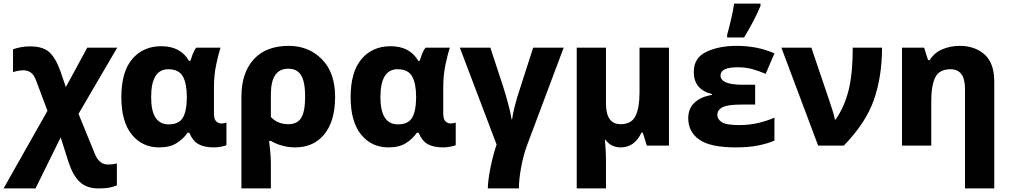

<svg xmlns="http://www.w3.org/2000/svg" viewBox="-45 -816 5663 1076"><path d="M123 -556Q95 -556 72 -551.5Q49 -547 28 -540V-412Q47 -418 61.5 -420Q76 -422 87 -422Q109 -422 127.5 -409.5Q146 -397 159 -360L221 -195L-25 240H154L295 -46L340 95Q364 168 402.5 204Q441 240 507 240Q542 240 564.5 236Q587 232 610 223V100Q593 104 581.5 105Q570 106 560 106Q512 106 488 50L395 -178L612 -549H444L324 -328L294 -416Q267 -491 231.5 -523.5Q196 -556 123 -556Z M847 10Q907 10 945 -14Q983 -38 1006 -72H1016Q1035 -26 1067.5 -8Q1100 10 1154 10Q1171 10 1194 6Q1217 2 1224 -3V-129Q1211 -124 1195 -124Q1179 -124 1166.5 -136Q1154 -148 1154 -182V-325Q1154 -395 1167 -456Q1180 -517 1191 -549H1055Q1043 -534 1035 -513Q1027 -492 1022 -475H1014Q967 -557 859 -557Q757 -557 696 -485Q635 -413 635 -272Q635 -134 693.5 -62Q752 10 847 10ZM900 -119Q802 -119 802 -271Q802 -428 898 -428Q957 -428 979.5 -388Q1002 -348 1002 -273V-267Q1001 -190 978.5 -154.5Q956 -119 900 -119Z M1570 -431Q1620 -431 1642.5 -394Q1665 -357 1665 -274Q1665 -191 1643 -155.5Q1621 -120 1571 -120Q1511 -120 1473 -160V-287Q1473 -431 1570 -431ZM1833 -274Q1833 -409 1759 -484Q1685 -559 1573 -559Q1446 -559 1377 -483.5Q1308 -408 1308 -274V240H1473V104Q1473 61 1468 17.5Q1463 -26 1463 -26H1474Q1500 -10 1535.5 0Q1571 10 1609 10Q1713 10 1773 -64Q1833 -138 1833 -274Z M2132 10Q2192 10 2230 -14Q2268 -38 2291 -72H2301Q2320 -26 2352.5 -8Q2385 10 2439 10Q2456 10 2479 6Q2502 2 2509 -3V-129Q2496 -124 2480 -124Q2464 -124 2451.5 -136Q2439 -148 2439 -182V-325Q2439 -395 2452 -456Q2465 -517 2476 -549H2340Q2328 -534 2320 -513Q2312 -492 2307 -475H2299Q2252 -557 2144 -557Q2042 -557 1981 -485Q1920 -413 1920 -272Q1920 -134 1978.5 -62Q2037 10 2132 10ZM2185 -119Q2087 -119 2087 -271Q2087 -428 2183 -428Q2242 -428 2264.5 -388Q2287 -348 2287 -273V-267Q2286 -190 2263.5 -154.5Q2241 -119 2185 -119Z M3114 -549H2943L2870 -322Q2852 -270 2839.5 -220Q2827 -170 2825 -147H2822Q2818 -178 2803 -234Q2788 -290 2775 -330L2703 -549H2532L2738 -6Q2717 56 2703 127.5Q2689 199 2689 240H2863Q2863 190 2875.5 121.5Q2888 53 2911 -8Z M3704 -549H3539V-297Q3539 -212 3516.5 -166Q3494 -120 3433 -120Q3351 -120 3351 -236V-549H3187V240H3351V84Q3351 57 3349 21Q3347 -15 3345 -33H3348Q3379 10 3434 10Q3511 10 3550 -73H3557L3580 0H3704Z M4187 -341H4118Q3993 -341 3993 -393Q3993 -439 4089 -439Q4135 -439 4172 -428.5Q4209 -418 4246 -402L4295 -517Q4200 -559 4083 -559Q3984 -559 3913.5 -525.5Q3843 -492 3843 -413Q3843 -314 3945 -289V-284Q3883 -274 3847.5 -241Q3812 -208 3812 -153Q3812 -77 3874 -33.5Q3936 10 4078 10Q4150 10 4203 -0.5Q4256 -11 4295 -28V-157Q4261 -141 4209 -128Q4157 -115 4096 -115Q4025 -115 4000 -131.5Q3975 -148 3975 -171Q3975 -200 4004 -215Q4033 -230 4109 -230H4187ZM4030 -606H4125Q4154 -654 4177 -698Q4200 -742 4217 -783V-796H4069Q4064 -758 4052 -707Q4040 -656 4030 -621Z M4334 -549 4540 0H4684Q4808 -128 4853 -258Q4898 -388 4898 -549H4734Q4734 -405 4711 -311.5Q4688 -218 4638 -146H4634Q4630 -166 4621.5 -194.5Q4613 -223 4606 -242L4502 -549Z M5333 -559Q5282 -559 5236.5 -540Q5191 -521 5165 -479H5156L5134 -549H5010V0H5174V-252Q5174 -337 5196.5 -382.5Q5219 -428 5282 -428Q5363 -428 5363 -318V240H5527V-357Q5527 -463 5472.5 -511Q5418 -559 5333 -559Z"/></svg>

Font: Noto Sans UI Extra
Style: Regular
Weight: 800
Designer: Monotype Design Team
Foundry: Monotype Imaging Inc.
Version: Version 1.901